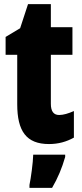

<svg xmlns="http://www.w3.org/2000/svg" viewBox="-20 -684 394 925"><path d="M265 -130C238 -130 225 -148 225 -184V-420H329V-553H225V-664H115L77 -548L7 -506V-420H63V-182C63 -52 107 10 216 10C261 10 300 -1 336 -21V-149C309 -137 285 -130 265 -130ZM294 72V61H140C139 101 129 173 122 207V221H231C258 175 279 125 294 72Z"/></svg>

Font: Noto Sans Ethiopic ExtraCondensed Black
Style: Regular
Weight: 900
Width: 2
Designer: Monotype Design Team
Foundry: Monotype Imaging Inc.
Version: Version 2.102